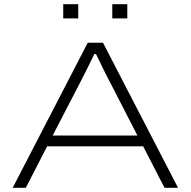

<svg xmlns="http://www.w3.org/2000/svg" viewBox="-20 -888 902 908"><path d="M40 0 395 -686H467L822 0H758L657 -196H203L102 0ZM229 -247H630L504 -492Q497 -505 488 -522.5Q479 -540 469.5 -559.5Q460 -579 451 -598Q442 -617 434 -632H426Q415 -609 401 -581Q387 -553 375 -529Q363 -505 356 -492ZM279 -801V-868H350V-801ZM511 -801V-868H582V-801Z"/></svg>

Font: Archivo Expanded Thin
Style: Regular
Weight: 250
Width: 7
Designer: Hector Gatti
Foundry: Omnibus-Type
Version: Version 2.001